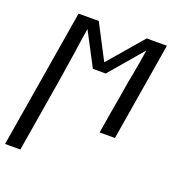

<svg xmlns="http://www.w3.org/2000/svg" viewBox="-158 -631 891 956"><g transform="rotate(20 287.0 -152.5)"><path d="M-26 215 96 -520H203L299 -336L457 -520H564L478 0H397L414 -104Q422 -150 430 -195.5Q438 -241 445 -286L455 -338Q461 -369 466 -400.5Q471 -432 476 -463L325 -286H257L164 -463Q159 -432 154 -400.5Q149 -369 145 -338L137 -286Q130 -241 123 -195.5Q116 -150 108 -104L55 215Z"/></g></svg>

Font: Iosevka HT Extended
Style: Italic
Weight: 400
Width: 7
Italic angle: -9°
Monospace: yes
Designer: Belleve Invis
Foundry: Belleve Invis
Version: Version 32.3.0; ttfautohint (v1.8.4)